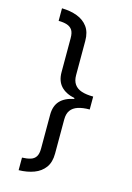

<svg xmlns="http://www.w3.org/2000/svg" viewBox="-137 -860 728 1062"><g transform="rotate(15 227.5 -328.5)"><path d="M374 -291Q334 -291 307 -282Q280 -273 266 -253.5Q252 -234 252 -201V-6Q252 44 229.5 74.5Q207 105 168.5 119.5Q130 134 81 135V63Q109 62 129 56Q149 50 159.5 34Q170 18 170 -13V-206Q170 -257 197 -286Q224 -315 276 -325V-330Q224 -341 197 -370.5Q170 -400 170 -450V-645Q170 -676 159.5 -691.5Q149 -707 129 -713.5Q109 -720 81 -720V-792Q130 -791 168.5 -776.5Q207 -762 229.5 -731.5Q252 -701 252 -651V-455Q252 -423 266 -403Q280 -383 307 -374Q334 -365 374 -365Z"/></g></svg>

Font: hexltamil05
Style: Book
Weight: 400
Designer: Jelle Bosma - Monotype Design Team
Foundry: Monotype Imaging Inc.
Version: Version 2.003